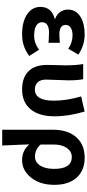

<svg xmlns="http://www.w3.org/2000/svg" viewBox="462 -1064 797 1762"><g transform="rotate(90 861.0 -182.5)"><path d="M292 13.7Q183.6 13.7 115.2 -29.3Q43 -75.2 43 -154.3Q43 -256.8 151.4 -285.2V-290Q111.3 -303.7 87.9 -337.9Q67.4 -369.1 67.4 -406.2Q67.4 -481.4 135.7 -523.4Q198.2 -560.5 294.9 -560.5Q394.5 -560.5 480.5 -502.9L426.8 -410.2Q370.1 -449.2 301.8 -449.2Q259.8 -449.2 233.9 -432.6Q208 -416 208 -386.7Q208 -328.1 297.9 -328.1Q314.5 -328.1 352.5 -331.1Q365.2 -332 372.1 -333V-228.5Q364.3 -229.5 347.7 -230.5Q301.8 -233.4 280.3 -233.4Q183.6 -233.4 183.6 -168Q183.6 -134.8 215.3 -115.7Q247.1 -96.7 306.6 -96.7Q377 -96.7 435.5 -142.6L493.2 -51.8Q443.4 -15.6 392.6 0Q347.7 13.7 292 13.7Z M800.8 13.7Q688.5 13.7 629.9 -48.8Q575.2 -107.4 575.2 -215.8Q575.2 -243.2 577.1 -299.3Q579.1 -355.5 579.1 -383.8Q579.1 -481.4 567.4 -546.9H706.1Q716.8 -500 716.8 -413.1Q716.8 -390.6 713.9 -327.1Q710 -243.2 710 -204.1Q710 -154.3 736.3 -127.9Q760.7 -103.5 800.8 -103.5Q903.3 -103.5 903.3 -276.4Q903.3 -396.5 864.3 -528.3L933.6 -543.9L1002.9 -560.5Q1046.9 -415 1046.9 -283.2Q1046.9 -142.6 982.4 -64.5Q918 13.7 800.8 13.7Z M1169.9 196.3V-35.2V-266.6Q1169.9 -411.1 1244.1 -489.3Q1311.5 -560.5 1425.8 -560.5Q1543.9 -560.5 1609.9 -486.8Q1675.8 -413.1 1675.8 -282.2Q1675.8 -147.5 1606.4 -64.5Q1541 13.7 1449.2 13.7Q1360.4 13.7 1304.7 -52.7Q1305.7 -34.2 1306.6 1Q1312.5 128.9 1314.5 196.3ZM1417 -104.5Q1464.8 -104.5 1496.1 -147.5Q1529.3 -195.3 1529.3 -280.3Q1529.3 -442.4 1420.9 -442.4Q1370.1 -442.4 1338.9 -398.4Q1305.7 -352.5 1305.7 -276.4V-156.2Q1351.6 -104.5 1417 -104.5Z"/></g></svg>

Font: Bpmf GenSeki Gothic B
Style: B
Weight: 700
Foundry: But Ko
Version: Version 1.320